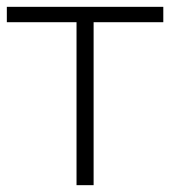

<svg xmlns="http://www.w3.org/2000/svg" viewBox="-21 -542 498 562"><path d="M203 0H253V-477H457V-522H-1V-477H203Z"/></svg>

Font: Chess Sans Light
Style: Regular
Weight: 300
Designer: Wolf Bōese
Foundry: Wolf Bōese
Version: Version 7.223;Glyphs 3.3 (3306)